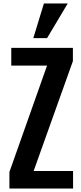

<svg xmlns="http://www.w3.org/2000/svg" viewBox="-20 -1086 465 1106"><path d="M171.9 -866.2 232.9 -1065.9H370.1L251 -866.2ZM34.2 0V-95.2L251 -708H44.9V-810.1H399.9V-733.9L173.8 -101.1H400.9V0Z"/></svg>

Font: Oswald Medium
Style: Regular
Weight: 500
Designer: Vernon Adams
Foundry: Vernon Adams
Version: Version 4.103